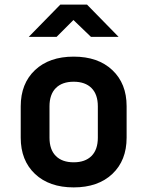

<svg xmlns="http://www.w3.org/2000/svg" viewBox="-20 -805 640 834"><path d="M300 9Q194 9 132 -49.5Q70 -108 70 -207V-343Q70 -442 132 -500.5Q194 -559 300 -559Q406 -559 468 -500.5Q530 -442 530 -344V-207Q530 -108 468 -49.5Q406 9 300 9ZM300 -100Q350 -100 377.5 -127.5Q405 -155 405 -207V-343Q405 -395 377.5 -422.5Q350 -450 300 -450Q250 -450 222.5 -422.5Q195 -395 195 -343V-207Q195 -155 222.5 -127.5Q250 -100 300 -100ZM105 -645 242 -785H358L495 -645H375L299 -718L226 -645Z"/></svg>

Font: Tiny
Style: Bold
Weight: 700
Monospace: yes
Designer: Philipp Nurullin, Konstantin Bulenkov
Foundry: JetBrains
Version: Version 2.251; ttfautohint (v1.8.4.7-5d5b)